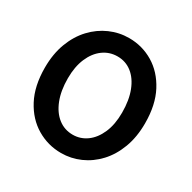

<svg xmlns="http://www.w3.org/2000/svg" viewBox="-163 -886 1057 1059"><g transform="rotate(30 366.0 -356.5)"><path d="M537.1 -349.1Q537.1 -428.7 514.6 -486.1Q492.2 -543.5 452.6 -574.5Q413.1 -605.5 361.3 -605.5Q310.1 -605.5 269.8 -575.9Q229.5 -546.4 206.3 -492.2Q183.1 -438 183.1 -363.8Q183.1 -285.2 205.8 -227.5Q228.5 -169.9 268.6 -138.7Q308.6 -107.4 361.3 -107.4Q410.2 -107.4 450 -136.2Q489.7 -165 513.4 -219.2Q537.1 -273.4 537.1 -349.1ZM676.3 -361.3Q676.3 -273.4 650.1 -204.1Q624 -134.8 579.1 -86.7Q534.2 -38.6 476.6 -13.2Q418.9 12.2 356.4 12.2Q272.5 12.2 201.2 -30Q129.9 -72.3 86.9 -153.6Q43.9 -234.9 43.9 -351.6Q43.9 -439.5 70.1 -508.5Q96.2 -577.6 141.6 -626Q187 -674.3 244.9 -699.7Q302.7 -725.1 366.2 -725.1Q449.7 -725.1 520.3 -682.9Q590.8 -640.6 633.5 -559.6Q676.3 -478.5 676.3 -361.3Z"/></g></svg>

Font: Andika
Style: Bold
Weight: 700
Designer: Victor Gaultney, Annie Olsen, Julie Remington, Don Collingsworth, Eric Hays, Becca Hirsbrunner
Foundry: SIL International
Version: Version 6.101